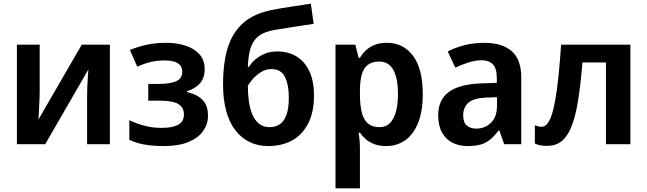

<svg xmlns="http://www.w3.org/2000/svg" viewBox="-20 -785 3523 1045"><path d="M196 -284Q196 -270 195 -248.5Q194 -227 193 -203.5Q192 -180 191 -161.5Q190 -143 189 -134L425 -542H578V0H454V-255Q454 -278 455 -308Q456 -338 458 -365.5Q460 -393 461 -407L226 0H72V-542H196Z M885 -552Q944 -552 991.5 -536Q1039 -520 1066.5 -488.5Q1094 -457 1094 -409Q1094 -360 1068 -331Q1042 -302 998 -289V-284Q1032 -276 1057.5 -261Q1083 -246 1097.5 -221Q1112 -196 1112 -155Q1112 -110 1086 -72.5Q1060 -35 1006.5 -12.5Q953 10 870 10Q829 10 795 6Q761 2 733.5 -5.5Q706 -13 684 -24V-131Q716 -115 761 -102Q806 -89 860 -89Q917 -89 949 -105.5Q981 -122 981 -162Q981 -200 951 -218.5Q921 -237 850 -237H787V-328H841Q904 -328 938 -342.5Q972 -357 972 -395Q972 -425 948.5 -440.5Q925 -456 875 -456Q836 -456 800 -447.5Q764 -439 727 -422L687 -513Q731 -531 778.5 -541.5Q826 -552 885 -552Z M1194 -325Q1194 -445 1220.5 -528Q1247 -611 1305.5 -661.5Q1364 -712 1461 -731Q1513 -741 1566.5 -749Q1620 -757 1672 -765L1687 -655Q1663 -652 1635 -647.5Q1607 -643 1578 -638.5Q1549 -634 1522 -629.5Q1495 -625 1474 -622Q1436 -615 1410 -602.5Q1384 -590 1366.5 -567.5Q1349 -545 1340 -509.5Q1331 -474 1329 -421H1335Q1346 -440 1367 -459Q1388 -478 1418.5 -491.5Q1449 -505 1488 -505Q1550 -505 1595 -477Q1640 -449 1664.5 -395.5Q1689 -342 1689 -265Q1689 -174 1657 -112.5Q1625 -51 1569.5 -20.5Q1514 10 1440 10Q1384 10 1338.5 -12Q1293 -34 1260.5 -76.5Q1228 -119 1211 -181.5Q1194 -244 1194 -325ZM1448 -93Q1479 -93 1502.5 -108.5Q1526 -124 1539 -159.5Q1552 -195 1552 -254Q1552 -325 1530.5 -367Q1509 -409 1458 -409Q1426 -409 1399.5 -392Q1373 -375 1354.5 -353.5Q1336 -332 1329 -317Q1329 -274 1334.5 -234Q1340 -194 1353.5 -162Q1367 -130 1390 -111.5Q1413 -93 1448 -93Z M2086 -552Q2175 -552 2228 -481.5Q2281 -411 2281 -272Q2281 -180 2256 -117Q2231 -54 2186 -22Q2141 10 2082 10Q2045 10 2017.5 -0.5Q1990 -11 1971 -27.5Q1952 -44 1939 -63H1932Q1935 -45 1937 -22.5Q1939 0 1939 20V240H1806V-542H1914L1932 -470H1939Q1952 -493 1972 -511.5Q1992 -530 2020 -541Q2048 -552 2086 -552ZM2044 -450Q2006 -450 1982.5 -432.5Q1959 -415 1949 -379Q1939 -343 1939 -289V-273Q1939 -215 1948.5 -175Q1958 -135 1981.5 -114Q2005 -93 2046 -93Q2080 -93 2102 -115Q2124 -137 2135 -177.5Q2146 -218 2146 -274Q2146 -358 2121 -404Q2096 -450 2044 -450Z M2615 -552Q2713 -552 2765 -506.5Q2817 -461 2817 -364V0H2724L2698 -75H2694Q2672 -46 2649 -26.5Q2626 -7 2596.5 1.5Q2567 10 2524 10Q2479 10 2443 -8Q2407 -26 2386 -63.5Q2365 -101 2365 -158Q2365 -242 2423 -284.5Q2481 -327 2598 -331L2684 -334V-361Q2684 -413 2662.5 -435Q2641 -457 2602 -457Q2566 -457 2529.5 -445Q2493 -433 2458 -417L2417 -505Q2457 -526 2507.5 -539Q2558 -552 2615 -552ZM2628 -254Q2557 -251 2529 -225.5Q2501 -200 2501 -157Q2501 -119 2520.5 -102Q2540 -85 2572 -85Q2619 -85 2652 -116.5Q2685 -148 2685 -210V-256Z M3411 0H3278V-445H3150Q3140 -322 3126 -236Q3112 -150 3090 -95.5Q3068 -41 3036 -16Q3004 9 2958 9Q2939 9 2921.5 6Q2904 3 2891 -4V-103Q2899 -100 2908.5 -97.5Q2918 -95 2928 -95Q2943 -95 2956 -108.5Q2969 -122 2980.5 -153.5Q2992 -185 3001.5 -237Q3011 -289 3019 -364.5Q3027 -440 3034 -542H3411Z"/></svg>

Font: Noto Sans Display SemiBold
Style: Regular
Weight: 600
Designer: Monotype Design Team
Foundry: Monotype Imaging Inc.
Version: Version 2.003